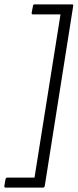

<svg xmlns="http://www.w3.org/2000/svg" viewBox="-72 -717 357 879"><path d="M-46 142Q-53 142 -52 134L-47 104Q-45 96 -38 96H86L205 -651H79Q72 -651 73 -659L79 -690Q80 -697 86 -697H258Q265 -697 263 -689L133 134Q131 142 125 142Z"/></svg>

Font: Sofia Sans Light
Style: Italic
Weight: 300
Italic angle: -9°
Version: Version 4.100-B